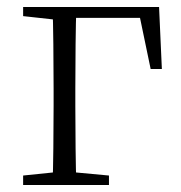

<svg xmlns="http://www.w3.org/2000/svg" viewBox="-20 -528 516 548"><path d="M130 0H198C196 -48 195 -158 195 -226V-275C195 -349 196 -460 198 -508H130C132 -460 133 -349 133 -275V-226C133 -158 132 -48 130 0ZM163 -477H405L374 -504L410 -331H442L434 -508H163ZM46 0H291V-27L173 -38H153L46 -27ZM46 -482 155 -470H163V-508H46Z"/></svg>

Font: Source Han Serif TW VF
Style: Regular
Weight: 250
Designer: Ryoko NISHIZUKA 西塚涼子 (kana & ideographs); Frank Grießhammer (Latin, Greek & Cyrillic); Wenlong ZHANG 张文龙 (bopomofo); San
Foundry: Adobe
Version: Version 2.002;hotconv 1.1.0;makeotfexe 2.6.0